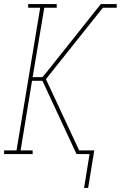

<svg xmlns="http://www.w3.org/2000/svg" viewBox="-26 -755 592 941"><path d="M386 166 413 0H349L182 -359H131L75 -18H134V0H-6V-18H55L171 -717H112V-735H252V-717H191L134 -377H182L207 -407L468 -735H546V-717H478L199 -367L362 -18H436L406 166Z"/></svg>

Font: Iosevka Curly Slab ThObl
Style: Regular
Weight: 100
Italic angle: -9°
Monospace: yes
Designer: Belleve Invis
Foundry: Belleve Invis
Version: Version 11.0.0; ttfautohint (v1.8.3)